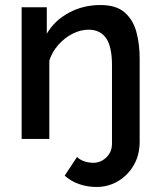

<svg xmlns="http://www.w3.org/2000/svg" viewBox="-20 -552 636 763"><path d="M364 191Q328 191 295.5 180Q263 169 237 146L286 72Q299 84 316.5 89.5Q334 95 351 95Q380 95 402.5 73.5Q425 52 425 19V-293Q425 -367 401.5 -400.5Q378 -434 332 -434Q300 -434 268.5 -418Q237 -402 212 -374Q187 -346 176 -311V0H66V-523H166V-418Q196 -470 253 -501Q310 -532 379 -532Q442 -532 475.5 -502.5Q509 -473 522 -425Q535 -377 535 -319V11Q535 64 511.5 104.5Q488 145 449 168Q410 191 364 191Z"/></svg>

Font: Raleway SemiBold
Style: Regular
Weight: 600
Designer: Matt McInerney, Pablo Impallari, Rodrigo Fuenzalida
Foundry: Matt McInerney, Pablo Impallari, Rodrigo Fuenzalida
Version: Version 4.026